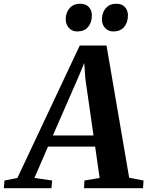

<svg xmlns="http://www.w3.org/2000/svg" viewBox="-95 -984 770 1004"><path d="M-75 0 -71.5 -40 -4 -53.5 322 -746H462L580.5 -54.5L655.5 -40L653 0H344.5L346.5 -40L426 -53.5L402.5 -217.5H156L85 -53.5L177.5 -40L174 0ZM181.5 -275.5H394L351.5 -571L345.5 -654.5L314.5 -580ZM308.5 -819.5Q282 -819.5 265.2 -838Q248.5 -856.5 248.5 -884.5Q249.5 -920 269.8 -942.2Q290 -964.5 323 -964.5Q354.5 -964.5 370.2 -946.5Q386 -928.5 385.5 -902Q385 -866 365.5 -842.8Q346 -819.5 308.5 -819.5ZM497.5 -819.5Q471 -819.5 454.2 -838Q437.5 -856.5 438 -884.5Q439 -920 459 -942.2Q479 -964.5 512 -964.5Q543 -964.5 558.8 -946.5Q574.5 -928.5 574 -902Q573.5 -866 554 -842.8Q534.5 -819.5 497.5 -819.5Z"/></svg>

Font: Merriweather 48pt
Style: Bold Italic
Weight: 700
Italic angle: -7.8°
Version: Version 2.101